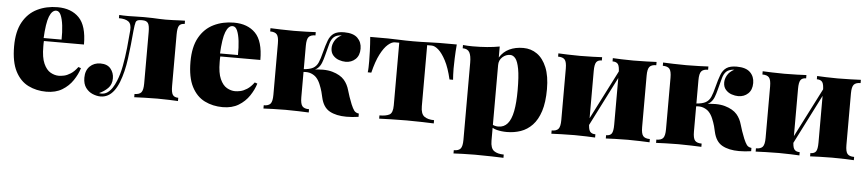

<svg xmlns="http://www.w3.org/2000/svg" viewBox="-42 -792 5573 1233"><g transform="rotate(5 2744.0 -176.0)"><path d="M288 -533Q376 -533 426.5 -481.5Q477 -430 477 -309H164L162 -328H331Q332 -377 327 -418.5Q322 -460 311 -485Q300 -510 281 -510Q254 -510 237 -467.5Q220 -425 215 -322L219 -314Q218 -304 218 -294Q218 -284 218 -273Q218 -203 235.5 -164Q253 -125 279.5 -110Q306 -95 333 -95Q347 -95 366.5 -99Q386 -103 409 -117.5Q432 -132 454 -162L471 -156Q459 -116 432.5 -76.5Q406 -37 364 -11.5Q322 14 262 14Q198 14 145.5 -12Q93 -38 62 -98Q31 -158 31 -259Q31 -355 65 -415.5Q99 -476 157.5 -504.5Q216 -533 288 -533Z M1110 -518V-497Q1084 -497 1074 -482Q1064 -467 1064 -425V-93Q1064 -51 1074.5 -36Q1085 -21 1110 -21V0Q1091 -1 1054.5 -2.5Q1018 -4 977 -4Q937 -4 893.5 -2.5Q850 -1 828 0V-21Q859 -21 871.5 -36Q884 -51 884 -93V-425Q884 -467 874 -482Q864 -497 838 -497H829Q800 -497 795 -481Q790 -465 786 -425Q778 -331 766.5 -244Q755 -157 729 -90Q715 -55 697.5 -32Q680 -9 658.5 2.5Q637 14 611 14Q587 14 560.5 3Q534 -8 516 -32.5Q498 -57 498 -97Q498 -144 525 -170.5Q552 -197 594 -197Q638 -197 659.5 -170.5Q681 -144 681 -109Q681 -69 657 -45Q633 -21 601 -7Q603 -6 607 -5.5Q611 -5 616 -5Q638 -5 655 -17Q672 -29 685.5 -49.5Q699 -70 709 -95Q727 -138 737.5 -194Q748 -250 754.5 -310.5Q761 -371 765 -425Q768 -467 747.5 -482Q727 -497 686 -497V-518Q694 -517 712 -516.5Q730 -516 746 -516Q770 -516 789 -517Q808 -518 844 -518Q878 -518 901.5 -517Q925 -516 944.5 -515Q964 -514 986 -514Q1006 -514 1030 -515Q1054 -516 1076 -517Q1098 -518 1110 -518Z M1425 -533Q1513 -533 1563.5 -481.5Q1614 -430 1614 -309H1301L1299 -328H1468Q1469 -377 1464 -418.5Q1459 -460 1448 -485Q1437 -510 1418 -510Q1391 -510 1374 -467.5Q1357 -425 1352 -322L1356 -314Q1355 -304 1355 -294Q1355 -284 1355 -273Q1355 -203 1372.5 -164Q1390 -125 1416.5 -110Q1443 -95 1470 -95Q1484 -95 1503.5 -99Q1523 -103 1546 -117.5Q1569 -132 1591 -162L1608 -156Q1596 -116 1569.5 -76.5Q1543 -37 1501 -11.5Q1459 14 1399 14Q1335 14 1282.5 -12Q1230 -38 1199 -98Q1168 -158 1168 -259Q1168 -355 1202 -415.5Q1236 -476 1294.5 -504.5Q1353 -533 1425 -533Z M2135 -533Q2194 -533 2221.5 -506Q2249 -479 2249 -437Q2249 -393 2223.5 -369Q2198 -345 2160 -345Q2140 -345 2117.5 -352.5Q2095 -360 2079 -378Q2063 -396 2063 -425Q2063 -448 2076.5 -472Q2090 -496 2121 -512Q2087 -510 2070.5 -495Q2054 -480 2046 -450.5Q2038 -421 2026 -375Q2019 -347 2010.5 -325.5Q2002 -304 1986.5 -290Q1971 -276 1942 -268L1943 -275Q2029 -289 2081 -274Q2133 -259 2159 -229Q2182 -202 2192.5 -164Q2203 -126 2223 -76Q2234 -50 2243.5 -37Q2253 -24 2274 -21V0Q2254 3 2234.5 4.5Q2215 6 2196 6Q2130 6 2087.5 -17.5Q2045 -41 2031 -104Q2029 -116 2022.5 -139.5Q2016 -163 2005.5 -188Q1995 -213 1980 -229Q1967 -243 1945.5 -251.5Q1924 -260 1893 -256V-274Q1935 -277 1956.5 -289Q1978 -301 1989 -326Q2000 -351 2010 -392Q2022 -439 2034 -470.5Q2046 -502 2069 -517.5Q2092 -533 2135 -533ZM1953 -518V-497Q1922 -497 1909.5 -482Q1897 -467 1897 -425V-93Q1897 -51 1909.5 -36Q1922 -21 1953 -21V0Q1931 -1 1888 -2.5Q1845 -4 1804 -4Q1764 -4 1722.5 -2.5Q1681 -1 1661 0V-21Q1692 -21 1704.5 -36Q1717 -51 1717 -93V-425Q1717 -467 1704.5 -482Q1692 -497 1661 -497V-518Q1683 -517 1727.5 -515.5Q1772 -514 1812 -514Q1853 -514 1893 -515.5Q1933 -517 1953 -518Z M2862 -518Q2858 -471 2856.5 -428Q2855 -385 2855 -362Q2855 -341 2856 -322Q2857 -303 2858 -290H2835Q2818 -364 2794 -409.5Q2770 -455 2746 -476Q2722 -497 2702 -497H2673V-103Q2673 -54 2696 -37.5Q2719 -21 2759 -21V0Q2732 -1 2684.5 -2.5Q2637 -4 2584 -4Q2531 -4 2482.5 -2.5Q2434 -1 2407 0V-21Q2448 -21 2470.5 -32.5Q2493 -44 2493 -93V-497H2464Q2445 -497 2420.5 -476Q2396 -455 2372.5 -409.5Q2349 -364 2331 -290H2308Q2310 -303 2310.5 -322Q2311 -341 2311 -362Q2311 -385 2309.5 -428Q2308 -471 2304 -518H2417Q2441 -518 2487 -516Q2533 -514 2582 -514Q2632 -514 2678.5 -516Q2725 -518 2749 -518Z M3138 -529V78Q3138 127 3161 143.5Q3184 160 3224 160V181Q3196 180 3146 178.5Q3096 177 3040 177Q3000 177 2961 178.5Q2922 180 2902 181V160Q2933 160 2945.5 145Q2958 130 2958 88V-409Q2958 -454 2946 -475.5Q2934 -497 2902 -497V-518Q2934 -515 2964 -515Q3014 -515 3057.5 -518.5Q3101 -522 3138 -529ZM3290 -533Q3340 -533 3379 -505.5Q3418 -478 3441 -422.5Q3464 -367 3464 -282Q3464 -197 3445.5 -140Q3427 -83 3394.5 -49Q3362 -15 3320 -0.5Q3278 14 3231 14Q3197 14 3166.5 6.5Q3136 -1 3116 -22L3126 -35Q3134 -24 3147 -20Q3160 -16 3173 -16Q3210 -16 3233 -43Q3256 -70 3266.5 -124Q3277 -178 3277 -259Q3277 -348 3268 -396Q3259 -444 3244 -462.5Q3229 -481 3210 -481Q3182 -481 3160 -461Q3138 -441 3138 -409V-458Q3161 -496 3200 -514.5Q3239 -533 3290 -533Z M4150 -518V-497Q4119 -497 4106.5 -482Q4094 -467 4094 -425V-93Q4094 -51 4106.5 -36Q4119 -21 4150 -21V0Q4130 -1 4089.5 -2.5Q4049 -4 4010 -4Q3968 -4 3928 -2.5Q3888 -1 3868 0V-21Q3894 -21 3904 -36Q3914 -51 3914 -93V-425Q3914 -467 3904 -482Q3894 -497 3868 -497V-518Q3887 -517 3924 -515.5Q3961 -514 4000 -514Q4042 -514 4085 -515.5Q4128 -517 4150 -518ZM3799 -518V-497Q3774 -497 3763.5 -482Q3753 -467 3753 -425V-93Q3753 -51 3763.5 -36Q3774 -21 3799 -21V0Q3780 -1 3743 -2.5Q3706 -4 3667 -4Q3625 -4 3582 -2.5Q3539 -1 3517 0V-21Q3548 -21 3560.5 -36Q3573 -51 3573 -93V-425Q3573 -467 3560.5 -482Q3548 -497 3517 -497V-518Q3537 -517 3578 -515.5Q3619 -514 3657 -514Q3699 -514 3739 -515.5Q3779 -517 3799 -518ZM3927 -462 3944 -453 3732 -35 3714 -44Z M4666 -533Q4725 -533 4752.5 -506Q4780 -479 4780 -437Q4780 -393 4754.5 -369Q4729 -345 4691 -345Q4671 -345 4648.5 -352.5Q4626 -360 4610 -378Q4594 -396 4594 -425Q4594 -448 4607.5 -472Q4621 -496 4652 -512Q4618 -510 4601.5 -495Q4585 -480 4577 -450.5Q4569 -421 4557 -375Q4550 -347 4541.5 -325.5Q4533 -304 4517.5 -290Q4502 -276 4473 -268L4474 -275Q4560 -289 4612 -274Q4664 -259 4690 -229Q4713 -202 4723.5 -164Q4734 -126 4754 -76Q4765 -50 4774.5 -37Q4784 -24 4805 -21V0Q4785 3 4765.5 4.5Q4746 6 4727 6Q4661 6 4618.5 -17.5Q4576 -41 4562 -104Q4560 -116 4553.5 -139.5Q4547 -163 4536.5 -188Q4526 -213 4511 -229Q4498 -243 4476.5 -251.5Q4455 -260 4424 -256V-274Q4466 -277 4487.5 -289Q4509 -301 4520 -326Q4531 -351 4541 -392Q4553 -439 4565 -470.5Q4577 -502 4600 -517.5Q4623 -533 4666 -533ZM4484 -518V-497Q4453 -497 4440.5 -482Q4428 -467 4428 -425V-93Q4428 -51 4440.5 -36Q4453 -21 4484 -21V0Q4462 -1 4419 -2.5Q4376 -4 4335 -4Q4295 -4 4253.5 -2.5Q4212 -1 4192 0V-21Q4223 -21 4235.5 -36Q4248 -51 4248 -93V-425Q4248 -467 4235.5 -482Q4223 -497 4192 -497V-518Q4214 -517 4258.5 -515.5Q4303 -514 4343 -514Q4384 -514 4424 -515.5Q4464 -517 4484 -518Z M5467 -518V-497Q5436 -497 5423.5 -482Q5411 -467 5411 -425V-93Q5411 -51 5423.5 -36Q5436 -21 5467 -21V0Q5447 -1 5406.5 -2.5Q5366 -4 5327 -4Q5285 -4 5245 -2.5Q5205 -1 5185 0V-21Q5211 -21 5221 -36Q5231 -51 5231 -93V-425Q5231 -467 5221 -482Q5211 -497 5185 -497V-518Q5204 -517 5241 -515.5Q5278 -514 5317 -514Q5359 -514 5402 -515.5Q5445 -517 5467 -518ZM5116 -518V-497Q5091 -497 5080.5 -482Q5070 -467 5070 -425V-93Q5070 -51 5080.5 -36Q5091 -21 5116 -21V0Q5097 -1 5060 -2.5Q5023 -4 4984 -4Q4942 -4 4899 -2.5Q4856 -1 4834 0V-21Q4865 -21 4877.5 -36Q4890 -51 4890 -93V-425Q4890 -467 4877.5 -482Q4865 -497 4834 -497V-518Q4854 -517 4895 -515.5Q4936 -514 4974 -514Q5016 -514 5056 -515.5Q5096 -517 5116 -518ZM5244 -462 5261 -453 5049 -35 5031 -44Z"/></g></svg>

Font: Playfair Display Black
Style: Regular
Weight: 900
Designer: Claus Eggers Sørensen
Foundry: Claus Eggers Sørensen
Version: Version 1.203